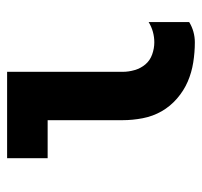

<svg xmlns="http://www.w3.org/2000/svg" viewBox="-34 -526 568 540"><g transform="rotate(-90 250.0 -256.0)"><path d="M401 8Q373 8 344.5 3.5Q316 -1 290.5 -12Q265 -23 243 -42Q221 -61 207 -85.5Q193 -110 187.5 -138.5Q182 -167 182 -195V-406H75V-520H318V-195Q318 -178 323 -161Q328 -144 339 -131Q350 -118 367 -112Q384 -106 401 -106Q416 -106 430.5 -110Q445 -114 458 -122V-8Q445 0 430.5 4Q416 8 401 8Z"/></g></svg>

Font: Iosevka Term Curly Heavy
Style: Regular
Weight: 900
Designer: Belleve Invis
Foundry: Belleve Invis
Version: Version 32.3.0